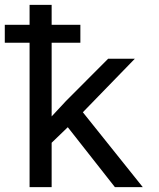

<svg xmlns="http://www.w3.org/2000/svg" viewBox="-26 -770 656 790"><path d="M186.5 0H95.7V-594.2H-6.3V-668H95.7V-750H186.5V-668H304.7V-594.2H186.5V-291L245.6 -354.5L418.9 -528.3H528.8L314.9 -308.1L561.5 0H446.8L252.9 -246.6L186.5 -182.6Z"/></svg>

Font: RobotoMono-Regular
Style: Regular
Weight: 400
Designer: Google
Version: Version 2.000985; 2015; ttfautohint (v1.3)